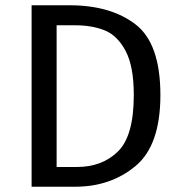

<svg xmlns="http://www.w3.org/2000/svg" viewBox="-20 -709 684 729"><path d="M589 -348Q589 -157 494.5 -78.5Q400 0 265 0H100V-689H244Q400 -689 494.5 -616.5Q589 -544 589 -348ZM195 -613V-75H272Q368 -75 428 -134Q488 -193 488 -348Q488 -457 457 -515.5Q426 -574 378 -593.5Q330 -613 265 -613Z"/></svg>

Font: FiraGOUPP
Style: Medium
Weight: 400
Designer: bBox Type
Foundry: bBox Type GmbH
Version: Version 1.001